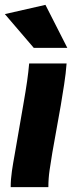

<svg xmlns="http://www.w3.org/2000/svg" viewBox="-23 -770 313 790"><path d="M21 0Q21 -32 26 -66Q31 -100 37 -132L73 -340Q83 -397 88.5 -435.5Q94 -474 97 -509H251Q248 -468 241 -423Q234 -378 227 -336L192 -140Q186 -104 181 -69.5Q176 -35 176 0ZM116 -573 -3 -712 164 -750 254 -573Z"/></svg>

Font: Livvic
Style: Bold Italic
Weight: 700
Italic angle: -10°
Designer: Jacques Le Bailly, Baron von Fonthausen
Version: Version 1.001; ttfautohint (v1.8.2)